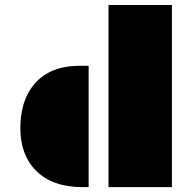

<svg xmlns="http://www.w3.org/2000/svg" viewBox="-20 -768 789 788"><path d="M425.3 -747.6H685.5V0H425.3ZM63.5 -243.2Q63.5 -296.9 77.6 -343Q91.8 -389.2 121.6 -423.8Q186 -498 306.2 -498H343.8V0H318.4Q195.3 0 127.9 -67.4Q63.5 -131.8 63.5 -243.2Z"/></svg>

Font: Plaster
Style: Regular
Weight: 400
Designer: Eben Sorkin
Foundry: Eben Sorkin
Version: Version 1.007